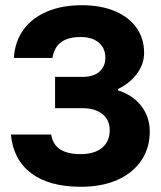

<svg xmlns="http://www.w3.org/2000/svg" viewBox="-20 -705 615 735"><path d="M290 10Q168.3 10 99.6 -41.7Q30.8 -93.3 21.7 -190H175.8Q181.7 -152.5 209.6 -133.8Q237.5 -115 288.3 -115Q341.7 -115 370.8 -139.2Q400 -163.3 400 -206.7Q400 -245.8 372.1 -268.3Q344.2 -290.8 296.7 -290.8H190.8V-410.8H297.5Q337.5 -410.8 360.4 -430.4Q383.3 -450 383.3 -484.2Q383.3 -520.8 357.9 -542.1Q332.5 -563.3 289.2 -563.3Q240.8 -563.3 214.2 -543.8Q187.5 -524.2 180.8 -483.3H33.3Q36.7 -545 69.2 -590.4Q101.7 -635.8 159.2 -660.4Q216.7 -685 293.3 -685Q365.8 -685 419.6 -662.5Q473.3 -640 502.5 -598.8Q531.7 -557.5 531.7 -502.5Q531.7 -460.8 505 -423.8Q478.3 -386.7 431.7 -364.2V-359.2Q489.2 -340.8 521.2 -298.8Q553.3 -256.7 553.3 -201.7Q553.3 -138.3 520.8 -90.4Q488.3 -42.5 429.2 -16.2Q370 10 290 10Z"/></svg>

Font: Funnel Display Light ExtraBold
Style: Regular
Weight: 800
Version: Version 1.000